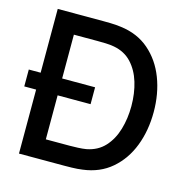

<svg xmlns="http://www.w3.org/2000/svg" viewBox="-106 -822 902 923"><g transform="rotate(15 345.0 -360.0)"><path d="M10 -318.5V-402.5H340V-318.5ZM69 0V-720H294.5Q304.5 -720 331.8 -719.5Q359 -719 384 -715.5Q468.5 -705 526.2 -655Q584 -605 613.5 -528.2Q643 -451.5 643 -360Q643 -268 613.5 -191.2Q584 -114.5 526.2 -64.8Q468.5 -15 384 -4.5Q359 -1 331.8 -0.5Q304.5 0 294.5 0ZM176 -99.5H294.5Q311.5 -99.5 335 -100.5Q358.5 -101.5 376.5 -104.5Q431.5 -115 465.8 -152.2Q500 -189.5 516 -244Q532 -298.5 532 -360Q532 -423.5 515.5 -477.8Q499 -532 464.8 -568.8Q430.5 -605.5 376.5 -615.5Q358.5 -619 334.8 -619.8Q311 -620.5 294.5 -620.5H176Z"/></g></svg>

Font: Manrope ExtraLight SemiBold
Style: Regular
Weight: 600
Version: Version 4.504